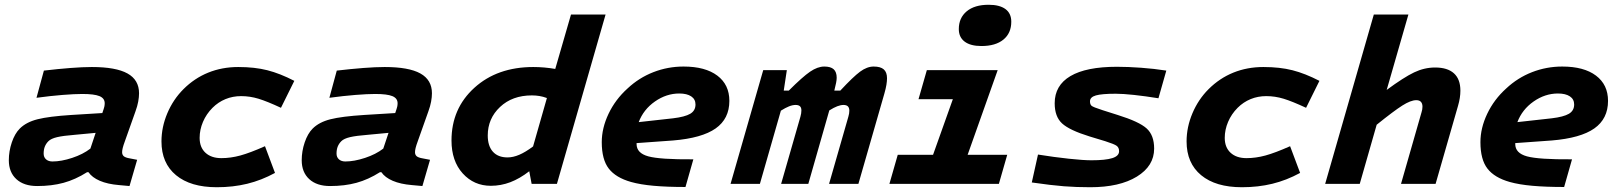

<svg xmlns="http://www.w3.org/2000/svg" viewBox="-20 -771 6794 805"><path d="M548 -304 504 -180Q497 -161 494.5 -150.5Q492 -140 492 -133Q492 -122 499 -116Q506 -110 524 -107L555 -101L523 9L479 5Q431 1 398.5 -13Q366 -27 351 -49H345Q296 -18 246.5 -4.5Q197 9 136 9Q80 9 48.5 -20Q17 -49 17 -99Q17 -137 29.5 -174Q42 -211 63 -232Q90 -259 137.5 -271Q185 -283 279 -289L409 -297Q416 -317 417.5 -324Q419 -331 419 -338Q419 -359 397 -368Q375 -377 325 -377Q293 -377 242.5 -373Q192 -369 133 -361L164 -475Q224 -482 275.5 -486Q327 -490 365 -490Q466 -490 514.5 -463Q563 -436 563 -380Q563 -364 559.5 -345Q556 -326 548 -304ZM163 -127Q163 -112 173 -103Q183 -94 200 -94Q237 -94 282.5 -109Q328 -124 359 -148L381 -214L296 -206Q245 -202 219.5 -196Q194 -190 183 -179Q173 -169 168 -156.5Q163 -144 163 -127Z M991 -368Q956 -368 925.5 -355.5Q895 -343 871 -319Q845 -293 831 -260Q817 -227 817 -193Q817 -153 841.5 -130.5Q866 -108 908 -108Q947 -108 987.5 -119Q1028 -130 1091 -158L1133 -46Q1076 -15 1016.5 -0.5Q957 14 889 14Q779 14 718 -36.5Q657 -87 657 -178Q657 -238 681.5 -296Q706 -354 749 -397Q795 -443 853 -466.5Q911 -490 979 -490Q1048 -490 1101 -476.5Q1154 -463 1214 -432L1158 -319Q1100 -346 1064 -357Q1028 -368 991 -368Z M1776 -304 1732 -180Q1725 -161 1722.5 -150.5Q1720 -140 1720 -133Q1720 -122 1727 -116Q1734 -110 1752 -107L1783 -101L1751 9L1707 5Q1659 1 1626.5 -13Q1594 -27 1579 -49H1573Q1524 -18 1474.5 -4.5Q1425 9 1364 9Q1308 9 1276.5 -20Q1245 -49 1245 -99Q1245 -137 1257.5 -174Q1270 -211 1291 -232Q1318 -259 1365.5 -271Q1413 -283 1507 -289L1637 -297Q1644 -317 1645.5 -324Q1647 -331 1647 -338Q1647 -359 1625 -368Q1603 -377 1553 -377Q1521 -377 1470.5 -373Q1420 -369 1361 -361L1392 -475Q1452 -482 1503.5 -486Q1555 -490 1593 -490Q1694 -490 1742.5 -463Q1791 -436 1791 -380Q1791 -364 1787.5 -345Q1784 -326 1776 -304ZM1391 -127Q1391 -112 1401 -103Q1411 -94 1428 -94Q1465 -94 1510.5 -109Q1556 -124 1587 -148L1609 -214L1524 -206Q1473 -202 1447.5 -196Q1422 -190 1411 -179Q1401 -169 1396 -156.5Q1391 -144 1391 -127Z M2315 0H2209L2199 -53Q2159 -22 2119.5 -7Q2080 8 2038 8Q1967 8 1920 -44Q1873 -96 1873 -182Q1873 -316 1969 -403Q2065 -490 2216 -490Q2239 -490 2262 -488Q2285 -486 2308 -482L2374 -710H2519ZM2210 -371Q2128 -371 2076.5 -322.5Q2025 -274 2025 -203Q2025 -159 2046.5 -135Q2068 -111 2108 -111Q2131 -111 2157 -122Q2183 -133 2215 -157L2273 -360Q2257 -366 2241.5 -368.5Q2226 -371 2210 -371Z M2887 -103 2854 13Q2777 13 2721 8Q2665 3 2626 -8Q2562 -26 2532.5 -64Q2503 -102 2503 -175Q2503 -234 2531.5 -294Q2560 -354 2611 -400Q2659 -445 2719.5 -468.5Q2780 -492 2846 -492Q2937 -492 2987.5 -454Q3038 -416 3038 -348Q3038 -273 2980.5 -232.5Q2923 -192 2802 -182L2649 -171Q2649 -170 2649 -169.5Q2649 -169 2649 -167Q2649 -129 2698 -115.5Q2747 -102 2887 -103ZM2896 -333Q2896 -355 2878 -367Q2860 -379 2828 -379Q2774 -379 2726 -345.5Q2678 -312 2658 -259L2802 -275Q2852 -281 2874 -294Q2896 -307 2896 -333Z M3180 -477H3279L3266 -391H3287Q3345 -449 3376.5 -470.5Q3408 -492 3436 -492Q3463 -492 3475.5 -480.5Q3488 -469 3488 -445Q3488 -436 3485.5 -423.5Q3483 -411 3478 -391H3503Q3557 -449 3586 -470.5Q3615 -492 3643 -492Q3672 -492 3685.5 -480Q3699 -468 3699 -443Q3699 -431 3696.5 -415.5Q3694 -400 3688 -379L3579 0H3456L3537 -282Q3539 -289 3540 -295Q3541 -301 3541 -307Q3541 -319 3535 -325Q3529 -331 3516 -331Q3505 -331 3490.5 -325.5Q3476 -320 3457 -308L3369 0H3255L3336 -282Q3338 -289 3339 -295.5Q3340 -302 3340 -308Q3340 -320 3334 -325.5Q3328 -331 3316 -331Q3303 -331 3288 -325Q3273 -319 3254 -307L3166 0H3043Z M4220 -680Q4220 -632 4187 -605Q4154 -578 4095 -578Q4049 -578 4024.5 -596.5Q4000 -615 4000 -649Q4000 -696 4033 -723.5Q4066 -751 4125 -751Q4171 -751 4195.5 -733Q4220 -715 4220 -680ZM3709 0 3744 -122H3892L3975 -355H3831L3866 -477H4163L4037 -122H4203L4168 0Z M4819 -148Q4819 -75 4746.5 -30.5Q4674 14 4551 14Q4493 14 4441 10Q4389 6 4306 -6L4332 -123Q4401 -112 4461.5 -105.5Q4522 -99 4556 -99Q4615 -99 4643.5 -108Q4672 -117 4672 -137Q4672 -152 4662 -159.5Q4652 -167 4614 -179L4548 -199Q4464 -225 4433 -253.5Q4402 -282 4402 -338Q4402 -413 4468 -452Q4534 -491 4663 -491Q4709 -491 4764 -487Q4819 -483 4870 -475L4837 -359Q4781 -368 4734.5 -373Q4688 -378 4658 -378Q4600 -378 4575 -371Q4550 -364 4550 -346Q4550 -334 4556 -328Q4562 -322 4603 -309L4666 -289Q4756 -261 4787.5 -232.5Q4819 -204 4819 -148Z M5289 -368Q5254 -368 5223.5 -355.5Q5193 -343 5169 -319Q5143 -293 5129 -260Q5115 -227 5115 -193Q5115 -153 5139.5 -130.5Q5164 -108 5206 -108Q5245 -108 5285.5 -119Q5326 -130 5389 -158L5431 -46Q5374 -15 5314.5 -0.5Q5255 14 5187 14Q5077 14 5016 -36.5Q4955 -87 4955 -178Q4955 -238 4979.5 -296Q5004 -354 5047 -397Q5093 -443 5151 -466.5Q5209 -490 5277 -490Q5346 -490 5399 -476.5Q5452 -463 5512 -432L5456 -319Q5398 -346 5362 -357Q5326 -368 5289 -368Z M5740 -710H5885L5794 -394Q5866 -447 5909 -467.5Q5952 -488 5997 -488Q6049 -488 6076 -463.5Q6103 -439 6103 -391Q6103 -376 6100.5 -360Q6098 -344 6093 -327L5999 0H5854L5940 -300Q5942 -306 5943 -312Q5944 -318 5944 -324Q5944 -337 5937.5 -344Q5931 -351 5918 -351Q5895 -351 5859.5 -328.5Q5824 -306 5752 -248L5681 0H5536Z M6571 -103 6538 13Q6461 13 6405 8Q6349 3 6310 -8Q6246 -26 6216.5 -64Q6187 -102 6187 -175Q6187 -234 6215.5 -294Q6244 -354 6295 -400Q6343 -445 6403.5 -468.5Q6464 -492 6530 -492Q6621 -492 6671.5 -454Q6722 -416 6722 -348Q6722 -273 6664.5 -232.5Q6607 -192 6486 -182L6333 -171Q6333 -170 6333 -169.5Q6333 -169 6333 -167Q6333 -129 6382 -115.5Q6431 -102 6571 -103ZM6580 -333Q6580 -355 6562 -367Q6544 -379 6512 -379Q6458 -379 6410 -345.5Q6362 -312 6342 -259L6486 -275Q6536 -281 6558 -294Q6580 -307 6580 -333Z"/></svg>

Font: Intel One Mono
Style: Bold Italic
Weight: 700
Italic angle: -16°
Monospace: yes
Designer: Fred Shallcrass
Foundry: Frere-Jones Type LLC
Version: Version 1.400;hotconv 1.1.0;makeotfexe 2.6.0;FJTRelease1.4